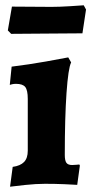

<svg xmlns="http://www.w3.org/2000/svg" viewBox="-20 -695 345 726"><path d="M28 -64Q57 -68 71 -82.5Q85 -97 85 -125V-321Q85 -354 75.5 -366Q66 -378 40 -378Q33 -378 26 -376.5Q19 -375 17 -374L24 -443Q89 -451 154 -462.5Q219 -474 238 -478L249 -459Q238 -437 231.5 -343.5Q225 -250 225 -109Q225 -88 231 -79.5Q237 -71 253 -71Q261 -71 269 -72Q277 -73 280 -73L282 -69L272 4Q259 3 223.5 1.5Q188 0 150 0Q117 0 74 4.5Q31 9 18 11ZM9.6 -580 25.1 -670 174.4 -669Q204.5 -669 244.2 -671.5Q284 -674 296.6 -675L305.3 -659L291.7 -569L155 -568L22.2 -567Z"/></svg>

Font: Alegreya ExtraBold
Style: Regular
Weight: 800
Designer: Juan Pablo del Peral
Foundry: Huerta Tipografica
Version: Version 2.007; ttfautohint (v1.6)